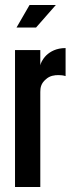

<svg xmlns="http://www.w3.org/2000/svg" viewBox="-20 -747 286 767"><path d="M203 -727 124 -637H46L98 -727ZM242 -443C233 -446 223 -447 214 -447C198 -447 179 -445 163 -430C144 -414 141 -397 141 -380V0H40V-547H141V-486C142 -493 149 -510 165 -526C181 -541 205 -555 242 -555Z"/></svg>

Font: League Gothic
Style: Regular
Weight: 400
Designer: The League of Moveable Type
Version: Version 1.560;PS 001.560;hotconv 1.0.56;makeotf.lib2.0.21325